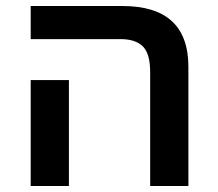

<svg xmlns="http://www.w3.org/2000/svg" viewBox="-20 -618 723 638"><path d="M479 0H606V-396Q606 -598 387 -598H82V-488H381Q430 -488 454.5 -464Q479 -440 479 -378ZM82 0H209V-352H82Z"/></svg>

Font: Noto Sans Hebrew Semi
Style: Regular
Weight: 600
Designer: Monotype Design Team
Foundry: Monotype Imaging Inc.
Version: Version 1.902